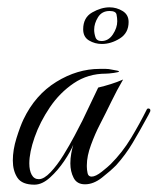

<svg xmlns="http://www.w3.org/2000/svg" viewBox="-20 -499 430 524"><path d="M74 5Q40 5 27.5 -14Q15 -33 15 -61Q15 -90 25 -122Q35 -154 44 -173Q76 -240 133.5 -275.5Q191 -311 252 -311Q260 -311 268.5 -311Q277 -311 285 -309Q305 -306 305 -304Q305 -302 290.5 -300Q276 -298 269 -298Q220 -298 181.5 -272Q143 -246 116 -206Q89 -166 74.5 -124.5Q60 -83 60 -53Q60 -34 66.5 -22Q73 -10 86 -10Q100 -10 118 -29Q136 -48 153 -75.5Q170 -103 184 -129.5Q198 -156 205 -170L248 -260Q265 -264 282.5 -269.5Q300 -275 316 -282Q299 -253 283.5 -221Q268 -189 252 -158Q240 -135 228.5 -104Q217 -73 217 -48V-44Q217 -36 219 -26.5Q221 -17 230 -17Q241 -17 258 -30.5Q275 -44 282 -51Q314 -83 337.5 -122Q361 -161 381 -201Q383 -203 384 -203Q392 -203 390 -195Q390 -195 385.5 -186Q381 -177 380 -176Q361 -141 342 -109Q323 -77 297 -48Q281 -32 258 -14Q235 4 212 4Q190 4 181 -13.5Q172 -31 172 -53Q172 -67 174.5 -80.5Q177 -94 180 -104Q173 -86 155.5 -60Q138 -34 116.5 -14.5Q95 5 74 5ZM258 -379Q239 -379 223 -388.5Q207 -398 207 -419Q207 -451 231.5 -465Q256 -479 279 -479Q298 -479 314.5 -469Q331 -459 331 -439Q331 -409 307 -394Q283 -379 258 -379ZM257 -387Q276 -387 288 -405Q300 -423 300 -441Q300 -450 298 -459.5Q296 -469 279 -469Q258 -469 247.5 -452Q237 -435 237 -418Q237 -408 240.5 -397.5Q244 -387 257 -387Z"/></svg>

Font: Mea Culpa
Style: Regular
Weight: 400
Designer: Robert E. Leuschke
Foundry: Robert E. Leuschke
Version: Version 1.010; ttfautohint (v1.8.3)